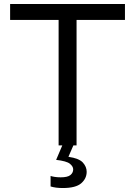

<svg xmlns="http://www.w3.org/2000/svg" viewBox="-20 -733 681 968"><path d="M275.5 0V-632.5H31V-713H610V-632.5H366V0ZM296.5 215Q260.5 215 235 207V154Q241.5 156.5 255.5 158.8Q269.5 161 286 161Q321 161 335 149.5Q349 138 349 121Q349 106 332.2 92.5Q315.5 79 263 73L302 -18.5H350V0L325 57.5Q379 65.5 398 86.8Q417 108 417 133Q417 167 389.5 191Q362 215 296.5 215Z"/></svg>

Font: Commissioner
Style: Regular
Weight: 400
Designer: Kostas Bartsokas
Foundry: Kostas Bartsokas
Version: Version 1.000; ttfautohint (v1.8.3)